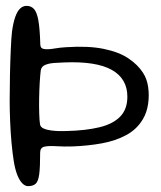

<svg xmlns="http://www.w3.org/2000/svg" viewBox="-20 -611 550 655"><path d="M75.5 24Q65 24 55.2 13.5Q45.5 3 38.2 -16.2Q31 -35.5 27 -61Q22.5 -89 19.2 -125Q16 -161 14.5 -198.5Q13 -236 13 -267.5Q13 -310 14 -356.5Q15 -403 16.8 -442.8Q18.5 -482.5 21 -503.5Q25 -533 31.8 -552.5Q38.5 -572 48.2 -581.5Q58 -591 71 -591Q85.5 -591 95.5 -580.8Q105.5 -570.5 110.8 -542Q116 -513.5 117.5 -458.5Q118 -445 131.8 -443.5Q145.5 -442 165.8 -445.5Q186 -449 206 -450Q282 -455 334 -444.2Q386 -433.5 418.2 -411.8Q450.5 -390 468 -362.5Q481.5 -342 485.5 -313.5Q489.5 -285 485.2 -256.2Q481 -227.5 468 -205.5Q448 -170.5 411.2 -150.5Q374.5 -130.5 327.5 -122Q280.5 -113.5 229 -111.5Q198 -110.5 172.5 -112.2Q147 -114 132 -110.8Q117 -107.5 117 -90.5Q117 -41 113.8 -16.5Q110.5 8 101.5 16Q92.5 24 75.5 24ZM206.5 -164Q272.5 -165.5 319 -176.8Q365.5 -188 390 -213.2Q414.5 -238.5 414.5 -281Q414.5 -343 361 -372.8Q307.5 -402.5 198.5 -398Q183 -397.5 165 -396.2Q147 -395 134 -389.5Q121 -384 119 -370.5Q117 -354.5 115.5 -329.2Q114 -304 113.5 -275.8Q113 -247.5 113.8 -223.8Q114.5 -200 116.5 -187Q118 -177.5 128.5 -172.8Q139 -168 153.8 -166Q168.5 -164 183 -163.8Q197.5 -163.5 206.5 -164Z"/></svg>

Font: Gluten Thin Light
Style: Regular
Weight: 300
Version: Version 1.300